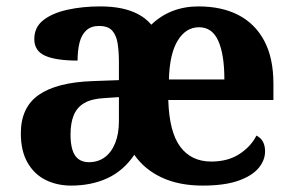

<svg xmlns="http://www.w3.org/2000/svg" viewBox="-20 -569 915 599"><path d="M202 10Q158 10 122.5 -7.5Q87 -25 66 -61.5Q45 -98 45 -153Q45 -234 101 -273Q157 -312 269 -316L351 -319V-374Q351 -408 347 -433.5Q343 -459 330 -473.5Q317 -488 289 -488Q264 -488 249 -474Q234 -460 228 -435.5Q222 -411 222 -380Q155 -380 121 -395Q87 -410 87 -447Q87 -484 115 -506Q143 -528 190 -538.5Q237 -549 293 -549Q329 -549 358.5 -543Q388 -537 411.5 -524.5Q435 -512 452 -492Q481 -520 518 -534.5Q555 -549 599 -549Q672 -549 724 -522Q776 -495 804.5 -441.5Q833 -388 833 -308V-257H505Q508 -157 542.5 -111Q577 -65 639 -65Q691 -65 727 -88.5Q763 -112 780 -146Q794 -139 800.5 -126.5Q807 -114 807 -97Q807 -69 786.5 -44.5Q766 -20 723 -5Q680 10 612 10Q539 10 485 -15Q431 -40 399 -86Q365 -36 315 -13Q265 10 202 10ZM257 -63Q286 -63 307 -78.5Q328 -94 339.5 -123Q351 -152 351 -191V-266L306 -263Q266 -261 243 -247.5Q220 -234 210 -209.5Q200 -185 200 -149Q200 -121 206 -101.5Q212 -82 225 -72.5Q238 -63 257 -63ZM680 -321Q680 -399 661 -441.5Q642 -484 601 -484Q560 -484 534.5 -442.5Q509 -401 507 -321Z"/></svg>

Font: Noto Serif Kannada
Style: Bold
Weight: 700
Version: Version 2.003